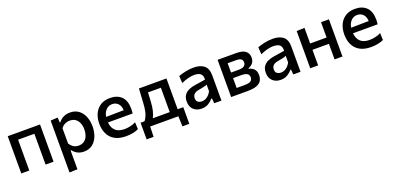

<svg xmlns="http://www.w3.org/2000/svg" viewBox="3 -1362 4951 2409"><g transform="rotate(-20 2479.0 -157.5)"><path d="M71 0V-497H502V0H395.5V-411.5H178V0Z M644 195.5V-497L740 -503L743 -437H753Q775 -468.5 814 -489Q853 -509.5 904 -509.5Q971.5 -509.5 1018.2 -475.5Q1065 -441.5 1089.2 -382.5Q1113.5 -323.5 1113.5 -250Q1113.5 -180.5 1090.8 -120.8Q1068 -61 1022 -24.5Q976 12 906 12Q857.5 12 821.5 -7Q785.5 -26 759 -59.5H751V192ZM869.5 -81.5Q916 -81.5 946 -105.2Q976 -129 990 -167.2Q1004 -205.5 1004 -249Q1004 -294.5 989.2 -332.2Q974.5 -370 944.5 -392.5Q914.5 -415 868 -415Q833.5 -415 802.2 -400Q771 -385 751 -355V-153Q770.5 -120 799.5 -100.8Q828.5 -81.5 869.5 -81.5Z M1469.5 11.5Q1378 11.5 1319 -22.2Q1260 -56 1231.8 -115.2Q1203.5 -174.5 1203.5 -251Q1203.5 -326.5 1231 -384.8Q1258.5 -443 1310.8 -476Q1363 -509 1437.5 -509Q1534.5 -509 1589.8 -454.5Q1645 -400 1645 -293.5Q1645 -255.5 1641 -229H1312Q1317 -159 1358.5 -119Q1400 -79 1481 -79Q1514.5 -79 1555.8 -87.5Q1597 -96 1632 -115L1636 -22Q1607.5 -7 1564.8 2.2Q1522 11.5 1469.5 11.5ZM1438.5 -427.5Q1389 -427.5 1356 -393Q1323 -358.5 1314 -302.5L1549.5 -306Q1547.5 -363.5 1516.8 -395.5Q1486 -427.5 1438.5 -427.5Z M1695 136.5V-86H1747Q1766.5 -106 1785.8 -155.2Q1805 -204.5 1811 -301Q1814.5 -360 1817.2 -406Q1820 -452 1823 -497H2190V-86H2265V136.5H2173L2168.5 0H1792L1788 136.5ZM1905.5 -283.5Q1902.5 -225.5 1891 -174.8Q1879.5 -124 1857.5 -86H2084.5V-411.5H1912.5Q1911 -382 1909.5 -351Q1907.5 -320 1905.5 -283.5Z M2477.5 10.5Q2413.5 10.5 2371.5 -27.8Q2329.5 -66 2329.5 -136.5Q2329.5 -191.5 2353.8 -224Q2378 -256.5 2415.5 -272.8Q2453 -289 2492.5 -295L2640 -318Q2642 -359.5 2627.5 -381.5Q2613 -403.5 2587.5 -411.5Q2562 -419.5 2529.5 -419.5Q2495 -419.5 2451.5 -408.8Q2408 -398 2357 -375L2351 -470Q2388 -484.5 2442.5 -496.8Q2497 -509 2555.5 -509Q2644 -509 2693.8 -468.5Q2743.5 -428 2743.5 -336.5V0H2647L2641 -66H2631.5Q2610 -38.5 2571.2 -14Q2532.5 10.5 2477.5 10.5ZM2512.5 -74.5Q2548.5 -74.5 2582.2 -98.2Q2616 -122 2637.5 -164.5V-252.5Q2630.5 -248 2618.5 -244Q2606.5 -240 2583 -235Q2559.5 -230 2517 -222.5Q2480 -216 2459 -195.8Q2438 -175.5 2438 -141Q2438 -104.5 2460.2 -89.5Q2482.5 -74.5 2512.5 -74.5Z M2873 0V-497H3116Q3209 -497 3246.5 -464.8Q3284 -432.5 3284 -380Q3284 -333 3260 -304.5Q3236 -276 3201.5 -266.5V-258.5Q3224.5 -253 3246.5 -240.2Q3268.5 -227.5 3282.8 -203Q3297 -178.5 3297 -138Q3297 -97.5 3279 -66.5Q3261 -35.5 3216.2 -17.8Q3171.5 0 3090 0ZM3091 -413.5H2977V-289.5H3078Q3132 -289.5 3153.5 -307.5Q3175 -325.5 3175 -355Q3175 -386.5 3153.2 -400Q3131.5 -413.5 3091 -413.5ZM2977 -83.5H3078.5Q3141 -83.5 3165 -100Q3189 -116.5 3189 -149.5Q3189 -184 3163.2 -199.5Q3137.5 -215 3086.5 -215H2977Z M3533.5 10.5Q3469.5 10.5 3427.5 -27.8Q3385.5 -66 3385.5 -136.5Q3385.5 -191.5 3409.8 -224Q3434 -256.5 3471.5 -272.8Q3509 -289 3548.5 -295L3696 -318Q3698 -359.5 3683.5 -381.5Q3669 -403.5 3643.5 -411.5Q3618 -419.5 3585.5 -419.5Q3551 -419.5 3507.5 -408.8Q3464 -398 3413 -375L3407 -470Q3444 -484.5 3498.5 -496.8Q3553 -509 3611.5 -509Q3700 -509 3749.8 -468.5Q3799.5 -428 3799.5 -336.5V0H3703L3697 -66H3687.5Q3666 -38.5 3627.2 -14Q3588.5 10.5 3533.5 10.5ZM3568.5 -74.5Q3604.5 -74.5 3638.2 -98.2Q3672 -122 3693.5 -164.5V-252.5Q3686.5 -248 3674.5 -244Q3662.5 -240 3639 -235Q3615.5 -230 3573 -222.5Q3536 -216 3515 -195.8Q3494 -175.5 3494 -141Q3494 -104.5 3516.2 -89.5Q3538.5 -74.5 3568.5 -74.5Z M3929 0V-497L4034.5 -501V-292.5H4254V-497H4359.5V0H4254V-208H4034.5V0Z M4741 11.5Q4649.5 11.5 4590.5 -22.2Q4531.5 -56 4503.2 -115.2Q4475 -174.5 4475 -251Q4475 -326.5 4502.5 -384.8Q4530 -443 4582.2 -476Q4634.5 -509 4709 -509Q4806 -509 4861.2 -454.5Q4916.5 -400 4916.5 -293.5Q4916.5 -255.5 4912.5 -229H4583.5Q4588.5 -159 4630 -119Q4671.5 -79 4752.5 -79Q4786 -79 4827.2 -87.5Q4868.5 -96 4903.5 -115L4907.5 -22Q4879 -7 4836.2 2.2Q4793.5 11.5 4741 11.5ZM4710 -427.5Q4660.5 -427.5 4627.5 -393Q4594.5 -358.5 4585.5 -302.5L4821 -306Q4819 -363.5 4788.2 -395.5Q4757.5 -427.5 4710 -427.5Z"/></g></svg>

Font: Heraclito Medium
Style: Regular
Weight: 500
Designer: Kostas Bartsokas (font) & Cristiano Sobral (main changes)
Foundry: Kostas Bartsokas (font) & Cristiano Sobral (main changes)
Version: Version 1.00;July 8, 2020;FontCreator 13.0.0.2655 64-bit